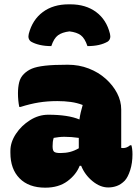

<svg xmlns="http://www.w3.org/2000/svg" viewBox="-20 -857 640 887"><path d="M301 -712Q267 -708 248 -694Q229 -680 217 -644Q188 -644 164 -649.5Q140 -655 123 -665Q107 -677 113 -701Q130 -766 178 -801.5Q226 -837 297 -837H305Q376 -837 424 -801.5Q472 -766 488 -701Q494 -677 478 -665Q442 -644 384 -644Q372 -680 353.5 -694Q335 -708 301 -712ZM540 -351V-174Q542 -173 549 -173Q566 -173 581 -186H587Q589 -180 590.5 -169Q592 -158 592 -144Q592 -104 581.5 -71Q571 -38 556 -22Q539 -5 520 2Q501 9 480 9Q443 9 407.5 -20Q372 -49 355 -91H348Q332 -50 291.5 -20Q251 10 189 10Q113 10 70.5 -33Q28 -76 28 -151V-160Q28 -200 53.5 -238.5Q79 -277 119 -302Q159 -327 203 -327Q249 -327 285 -321.5Q321 -316 347 -305Q349 -321 353 -338Q357 -355 362 -372Q336 -382 307 -386Q278 -390 245 -390Q199 -390 159 -383.5Q119 -377 75 -363H69Q63 -393 63 -426Q63 -454 68.5 -476.5Q74 -499 90 -515Q106 -531 127.5 -540Q149 -549 188 -553.5Q227 -558 293 -558Q345 -558 390 -540.5Q435 -523 468.5 -493Q502 -463 521 -426.5Q540 -390 540 -351ZM223 -180Q223 -162 230 -156Q237 -150 259 -150Q283 -150 303 -155Q323 -160 344 -172V-220Q310 -225 277 -225Q264 -225 251.5 -223.5Q239 -222 228 -220Q225 -210 224 -201.5Q223 -193 223 -182Z"/></svg>

Font: Recursive Sn Csl St Blk
Style: Regular
Weight: 900
Version: Version 1.079;hotconv 1.0.112;makeotfexe 2.5.65598; ttfautoh